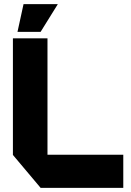

<svg xmlns="http://www.w3.org/2000/svg" viewBox="-20 -903 628 922"><path d="M175 -1 42 -159V-719H208V-160H572V-1ZM64 -750 93 -883H257V-882L175 -750Z"/></svg>

Font: Foldit Thin
Style: Bold
Weight: 700
Version: Version 1.003